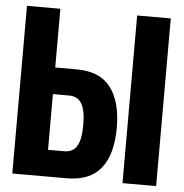

<svg xmlns="http://www.w3.org/2000/svg" viewBox="-51 -761 779 811"><g transform="rotate(5 338.0 -355.5)"><path d="M30.8 -710.9H172.4V-461.9H263.7Q361.8 -461.9 407.7 -401.6Q453.6 -341.3 453.6 -231Q453.6 -118.2 406.7 -59.1Q359.9 0 261.7 0H30.8ZM172.4 -349.1V-112.8H240.7Q278.3 -112.8 294.9 -141.1Q311.5 -169.4 311.5 -230.5Q311.5 -293 294.4 -321Q277.3 -349.1 240.7 -349.1ZM498 0H640.6V-710.9H498Z"/></g></svg>

Font: Roboto Flex Super Cond Bold
Style: Regular
Weight: 700
Width: 3
Designer: Berlow after Robertson
Foundry: Google
Version: Version 3.000